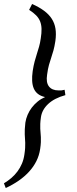

<svg xmlns="http://www.w3.org/2000/svg" viewBox="-60 -801 393 975"><path d="M272 -317.9Q216.3 -302.7 184.8 -273.2Q153.3 -243.7 147.9 -206.1Q145 -186 144.5 -172.1Q144 -158.2 144.5 -147Q145 -135.7 146 -126Q147 -116.2 147.5 -104.7Q147.9 -93.3 147.5 -79.1Q147 -64.9 144 -44.9Q139.2 -11.7 124.8 17.1Q110.4 45.9 87.6 70.8Q64.9 95.7 34.9 116.5Q4.9 137.2 -30.8 153.8L-40 129.9Q-20.5 118.2 -2.9 103.3Q14.6 88.4 28.3 70.1Q42 51.8 51.3 30Q60.5 8.3 64 -17.1Q66.9 -36.1 67.6 -50Q68.4 -64 68.1 -75.4Q67.9 -86.9 66.9 -97.2Q65.9 -107.4 65.7 -118.9Q65.4 -130.4 65.9 -144.5Q66.4 -158.7 68.8 -178.2Q71.8 -198.2 80.1 -217.8Q88.4 -237.3 101.3 -254.4Q114.3 -271.5 131.3 -285.4Q148.4 -299.3 168.9 -308.1Q147 -313 132.8 -324Q118.7 -335 111.6 -351.6Q104.5 -368.2 103.3 -390.4Q102.1 -412.6 106 -439.9Q110.4 -468.8 116 -489.3Q121.6 -509.8 127.4 -527.8Q133.3 -545.9 138.4 -564Q143.6 -582 147 -606Q151.4 -633.3 150.9 -654.3Q150.4 -675.3 143.8 -692.1Q137.2 -709 123.5 -722.9Q109.9 -736.8 87.9 -751L103 -780.8Q139.2 -764.6 163.8 -746.3Q188.5 -728 202.9 -705.6Q217.3 -683.1 221.7 -655.5Q226.1 -627.9 221.2 -592.8Q216.8 -564 211.4 -544.9Q206.1 -525.9 200.2 -508.5Q194.3 -491.2 188.7 -471.4Q183.1 -451.7 179.2 -421.9Q172.9 -382.3 188.5 -362.1Q204.1 -341.8 237.8 -341.8H246.6Q249.5 -341.8 252 -342Q254.4 -342.3 257.6 -343Q260.7 -343.8 268.1 -345.2Z"/></svg>

Font: Gentium Basic
Style: Italic
Weight: 400
Italic angle: -8°
Designer: J. Victor Gaultney and Annie Olsen
Foundry: SIL International
Version: Version 1.102; 2013; Maintenance release